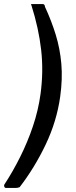

<svg xmlns="http://www.w3.org/2000/svg" viewBox="-61 -762 375 947"><path d="M-31 165Q-37 165 -39.5 159.5Q-42 154 -40 149Q2 85 38.5 12Q75 -61 101.5 -139.5Q128 -218 139 -299Q154 -410 142 -516Q130 -622 94 -736Q88 -742 98 -742H149Q160 -742 161 -728Q193 -659 214 -590.5Q235 -522 241.5 -447.5Q248 -373 236 -286Q219 -164 164.5 -49.5Q110 65 36 161Q28 165 16 165H-31Z"/></svg>

Font: Libre Franklin Thin Medium
Style: Italic
Weight: 500
Italic angle: -8°
Version: Version 3.000